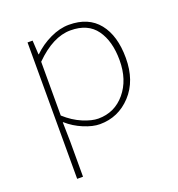

<svg xmlns="http://www.w3.org/2000/svg" viewBox="-129 -597 859 926"><g transform="rotate(-20 300.0 -134.0)"><path d="M110 222V-478H136L140 -406H142Q180 -443 229.5 -466.5Q279 -490 326 -490Q426 -490 478 -425Q530 -360 530 -246Q530 -129 464.5 -58.5Q399 12 304 12Q268 12 222 -7Q176 -26 140 -58H138L140 42V222ZM306 -16Q390 -16 444 -80.5Q498 -145 498 -246Q498 -344 455.5 -403Q413 -462 324 -462Q234 -462 140 -368V-92Q182 -54 227.5 -35Q273 -16 306 -16Z"/></g></svg>

Font: TypoPRO Source Code Pro
Style: Regular
Weight: 200
Monospace: yes
Designer: Paul D. Hunt, Teo Tuominen
Foundry: Adobe Systems Incorporated
Version: Version 2.010;PS 1.0;hotconv 1.0.84;makeotf.lib2.5.63406